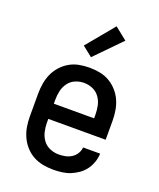

<svg xmlns="http://www.w3.org/2000/svg" viewBox="-143 -854 786 950"><g transform="rotate(20 250.0 -379.0)"><path d="M252 8Q225 8 198 3Q171 -2 147 -15Q123 -28 104.5 -48.5Q86 -69 74.5 -94Q63 -119 58.5 -146Q54 -173 54 -200V-320Q54 -347 58.5 -374Q63 -401 74 -425.5Q85 -450 103.5 -470.5Q122 -491 145.5 -504.5Q169 -518 196 -523Q223 -528 250 -528Q277 -528 304 -523Q331 -518 354.5 -504.5Q378 -491 396.5 -470.5Q415 -450 426 -425.5Q437 -401 441.5 -374Q446 -347 446 -320V-220H144V-200Q144 -176 149.5 -152.5Q155 -129 169 -110Q183 -91 205.5 -81.5Q228 -72 252 -72Q269 -72 286.5 -75.5Q304 -79 319 -88.5Q334 -98 343.5 -113.5Q353 -129 354 -146H444Q443 -123 435.5 -101Q428 -79 414.5 -60.5Q401 -42 382 -28.5Q363 -15 342 -6.5Q321 2 298 5Q275 8 252 8ZM356 -300V-320Q356 -344 351 -367Q346 -390 332 -409.5Q318 -429 296 -438.5Q274 -448 250 -448Q226 -448 204 -438.5Q182 -429 168 -409.5Q154 -390 149 -367Q144 -344 144 -320V-300ZM238 -579 185 -621 305 -766 370 -714Z"/></g></svg>

Font: Iosevka Curly Medium
Style: Regular
Weight: 500
Monospace: yes
Designer: Belleve Invis
Foundry: Belleve Invis
Version: Version 22.1.2; ttfautohint (v1.8.4)